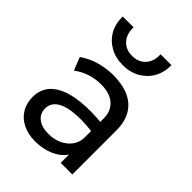

<svg xmlns="http://www.w3.org/2000/svg" viewBox="-222 -864 986 986"><g transform="rotate(45 271.0 -371.0)"><path d="M215 15Q163 15 124.5 -4Q86 -23 65 -57.8Q44 -92.5 44 -140Q44 -179 64 -211.2Q84 -243.5 127 -264.8Q170 -286 238.5 -293.2Q307 -300.5 404 -290.5L406.5 -223Q331.5 -233 279 -230.8Q226.5 -228.5 194 -216.8Q161.5 -205 146.2 -185.8Q131 -166.5 131 -142.5Q131 -104 158.8 -82.2Q186.5 -60.5 235 -60.5Q276.5 -60.5 309.2 -75.8Q342 -91 361.2 -118.2Q380.5 -145.5 380.5 -181.5V-318.5Q380.5 -353 365.2 -378.5Q350 -404 320.5 -418Q291 -432 248 -432Q209.5 -432 171.5 -420.5Q133.5 -409 98.5 -383L70.5 -454Q116 -485 164.5 -497.5Q213 -510 257.5 -510Q325 -510 372.5 -488.8Q420 -467.5 445 -425Q470 -382.5 470 -319V0H385.5V-60Q360 -23.5 315 -4.2Q270 15 215 15ZM256.5 -580Q203 -580 162.5 -603Q122 -626 100 -665.8Q78 -705.5 79.5 -757H158Q156 -708 183 -677.8Q210 -647.5 256.5 -647.5Q303 -647.5 329.8 -677.8Q356.5 -708 354 -757H433Q434 -706 411.8 -666Q389.5 -626 349 -603Q308.5 -580 256.5 -580Z"/></g></svg>

Font: Geologica Roman Light
Style: Regular
Weight: 300
Designer: Sindre Bremnes, Frode Helland
Foundry: Monokrom Skriftforlag AS
Version: Version 1.010;gftools[0.9.28]